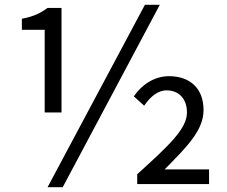

<svg xmlns="http://www.w3.org/2000/svg" viewBox="-20 -766 943 799"><path d="M166 -298H236V-733H178C148 -711 119 -697 71 -688V-642H166ZM178 13H241L645 -746H583ZM551 0H850V-61H665C759 -156 827 -224 827 -308C827 -400 769 -449 683 -449C623 -449 570 -414 537 -365L580 -326C604 -362 636 -390 673 -390C725 -390 758 -354 758 -298C758 -231 686 -163 551 -41Z"/></svg>

Font: Noto Sans CJK HK
Style: Regular
Weight: 400
Designer: Ryoko NISHIZUKA 西塚涼子 (kana, bopomofo & ideographs); Paul D. Hunt (Latin, Greek & Cyrillic); Sandoll Communications 산돌커뮤니
Foundry: Adobe
Version: Version 2.004;hotconv 1.0.118;makeotfexe 2.5.65603